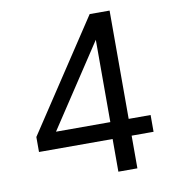

<svg xmlns="http://www.w3.org/2000/svg" viewBox="-80 -775 760 845"><g transform="rotate(-10 300.0 -352.5)"><path d="M381 0V-146H52V-213L377 -705H466V-221H564V-146H466V0ZM384 -221V-595H388L130 -204L123 -221Z"/></g></svg>

Font: Nunito Sans 8pt
Style: Regular
Weight: 400
Version: Version 3.101;gftools[0.9.27]